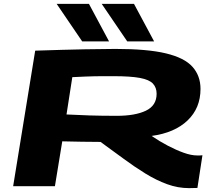

<svg xmlns="http://www.w3.org/2000/svg" viewBox="-20 -963 1103 993"><path d="M48 0 162 -701Q313 -706 416 -708Q519 -710 577 -710Q742 -710 838 -687Q934 -664 975.5 -617.5Q1017 -571 1017 -503Q1017 -404 950 -340Q883 -276 764 -260Q805 -232 848 -209.5Q891 -187 930 -173Q969 -159 1000 -159Q1005 -159 1013.5 -159Q1022 -159 1027 -160L1001 9Q995 9 979.5 9.5Q964 10 958 10Q900 10 844 -10.5Q788 -31 732 -65.5Q676 -100 618.5 -142.5Q561 -185 500 -229Q450 -229 401 -230Q352 -231 302 -232L264 0ZM584 -364Q679 -364 734.5 -390.5Q790 -417 790 -478Q790 -510 771 -530.5Q752 -551 703.5 -560Q655 -569 568 -569Q535 -569 512 -569Q489 -569 468 -568.5Q447 -568 420.5 -567Q394 -566 354 -564L324 -371Q381 -368 442.5 -366Q504 -364 584 -364ZM405 -749 273 -943H440L544 -749ZM638 -749 506 -943H673L777 -749Z"/></svg>

Font: Georama ExtraExtended
Style: Bold Italic
Weight: 700
Width: 8
Italic angle: -9°
Designer: Jean-Baptiste Levee
Foundry: Production Type
Version: Version 1.000